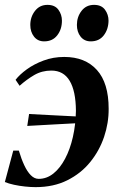

<svg xmlns="http://www.w3.org/2000/svg" viewBox="-25 -758 490 789"><path d="M239 -524Q325 -524 373.2 -470.5Q421.5 -417 421.5 -311.5Q422 -253 402.8 -195.8Q383.5 -138.5 345.5 -91.8Q307.5 -45 251.2 -17Q195 11 121.5 11Q101.5 11 77.8 8.5Q54 6 32.2 1.2Q10.5 -3.5 -5 -10L29.5 -139H52.5Q62.5 -105 74.8 -78.8Q87 -52.5 101.8 -37.8Q116.5 -23 134 -23Q167 -23 194.5 -45Q222 -67 242.5 -105.8Q263 -144.5 274.5 -195Q286 -245.5 287 -302.5Q286.5 -384 261.2 -426Q236 -468 186 -468Q147 -468 115.5 -449.5Q84 -431 55.5 -405.5L39 -430Q55.5 -451.5 85 -473Q114.5 -494.5 154 -509.2Q193.5 -524 239 -524ZM87 -240.5 94.5 -289.5Q152.5 -286.5 203.8 -283.8Q255 -281 318.5 -278L315.5 -253Q255 -250 200 -246.8Q145 -243.5 87 -240.5ZM156.5 -588Q130 -588 114.8 -607.5Q99.5 -627 99.5 -655.5Q99.5 -688.5 118.8 -713.2Q138 -738 170 -738Q200.5 -738 215 -718Q229.5 -698 229.5 -673Q229.5 -637.5 210.2 -612.8Q191 -588 156.5 -588ZM348 -588Q321.5 -588 306.2 -607.5Q291 -627 291 -655.5Q291 -688.5 310 -713.2Q329 -738 361.5 -738Q392 -738 406.5 -718Q421 -698 421 -673Q420.5 -637.5 401.5 -612.8Q382.5 -588 348 -588Z"/></svg>

Font: Merriweather 120pt SemiBold
Style: Italic
Weight: 600
Italic angle: -7.8°
Version: Version 2.101